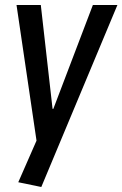

<svg xmlns="http://www.w3.org/2000/svg" viewBox="-20 -560 489 767"><path d="M53 168 142 -35 129 23 46 -540H143L190 -125H193L351 -540H449L145 187Z"/></svg>

Font: Pathway Extreme Condensed Medium
Style: Italic
Weight: 500
Width: 3
Italic angle: -8°
Version: Version 1.001;gftools[0.9.26]